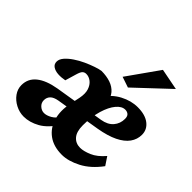

<svg xmlns="http://www.w3.org/2000/svg" viewBox="-172 -814 976 976"><g transform="rotate(45 315.5 -326.5)"><path d="M129.9 7.8Q99.6 7.8 71.3 -6.8Q43 -21.5 25.9 -45.4Q8.8 -69.3 8.8 -97.7Q8.8 -144.5 45.4 -173.8Q82 -203.1 150.4 -214.8L419.9 -258.8Q460.9 -265.6 481.9 -290Q502.9 -314.5 502.9 -348.6Q502.9 -367.2 493.7 -375Q484.4 -382.8 470.7 -382.8Q446.3 -382.8 424.3 -356.4Q402.3 -330.1 388.2 -283.2Q374 -236.3 374 -173.8Q374 -127.9 393.6 -105.5Q413.1 -83 445.3 -83Q469.7 -83 504.4 -97.7Q539.1 -112.3 572.3 -151.4L601.6 -107.4Q557.6 -47.9 503.9 -20Q450.2 7.8 404.3 7.8Q344.7 7.8 306.2 -20.5Q267.6 -48.8 253.4 -97.2Q239.3 -145.5 252 -206.1L263.7 -261.7Q270.5 -296.9 262.7 -320.8Q254.9 -344.7 238.3 -357.9Q221.7 -371.1 202.1 -371.1Q189.5 -371.1 181.6 -363.3Q173.8 -355.5 167 -332L149.4 -272.5Q125 -267.6 102.5 -269Q80.1 -270.5 65.4 -280.3Q50.8 -290 50.8 -308.6Q50.8 -326.2 65.9 -343.8Q81.1 -361.3 105 -377.4Q128.9 -393.6 155.8 -405.8Q182.6 -418 207 -426.3Q231.4 -434.6 246.1 -436.5Q282.2 -436.5 311 -426.8Q339.8 -417 357.9 -396Q376 -375 378.9 -340.8H337.9Q367.2 -387.7 413.6 -412.1Q460 -436.5 506.8 -436.5Q560.5 -436.5 590.8 -413.1Q621.1 -389.6 621.1 -352.5Q621.1 -319.3 601.6 -292Q582 -264.6 542 -245.1Q502 -225.6 439.5 -214.8L197.3 -174.8Q168.9 -169.9 156.2 -156.7Q143.6 -143.6 143.6 -124Q143.6 -104.5 158.2 -91.3Q172.9 -78.1 190.4 -78.1Q209 -78.1 231 -90.8Q252.9 -103.5 266.6 -127.9L297.9 -102.5Q257.8 -40 214.8 -16.1Q171.9 7.8 129.9 7.8ZM400.4 -471.7 342.8 -491.2 462.9 -661.1 578.1 -638.7Z"/></g></svg>

Font: Crimson Pro ExtraLight
Style: Bold Italic
Weight: 700
Italic angle: -12°
Version: Version 1.002